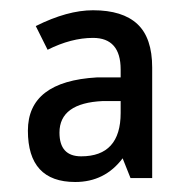

<svg xmlns="http://www.w3.org/2000/svg" viewBox="-20 -743 372 380"><path d="M238.3 -390.6 222.7 -429.7Q187.5 -382.8 128.9 -382.8Q82 -382.8 58.6 -408.2Q35.2 -433.6 35.2 -484.4Q35.2 -582 171.9 -589.8H218.8V-605.5Q218.8 -636.7 205.1 -652.3Q191.4 -668 164.1 -668Q121.1 -668 74.2 -644.5L50.8 -691.4Q113.3 -722.7 164.1 -722.7Q222.7 -722.7 252 -695.3Q281.2 -668 281.2 -609.4V-390.6ZM183.6 -543Q97.7 -539.1 97.7 -480.5Q97.7 -433.6 140.6 -433.6Q179.7 -433.6 199.2 -455.1Q218.8 -476.6 218.8 -519.5V-543Z"/></svg>

Font: Droid Sans Fallback
Style: Regular
Weight: 400
Designer: Steve Matteson
Foundry: Ascender Corporation
Version: 3.00 (Khmer version)